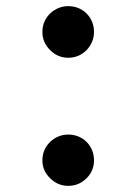

<svg xmlns="http://www.w3.org/2000/svg" viewBox="-20 -592 440 625"><path d="M202 -404Q168 -404 143 -429Q118 -454 118 -488Q118 -523 143 -548Q169 -572 202 -572Q237 -572 262 -548Q286 -523 286 -488Q286 -455 262 -429Q237 -404 202 -404ZM202 13Q168 13 143 -12Q118 -36 118 -70Q118 -105 143 -130Q169 -154 202 -154Q237 -154 262 -130Q286 -105 286 -70Q286 -36 262 -12Q237 13 202 13Z"/></svg>

Font: s+UCsàWOS
Style: Regular
Weight: 400
Designer: FontworksQlS√∏0¬ü¬ôs√†OS¬àe[W\~√Ñ: ZERO[P0e√∂QI¬ä0¬ÉFSW0¬ò¬ëQ√°0R¬ûO0Little White Dog0YHv}N_0^_qMagmeta0v
Version: Version 1.000; 20230222